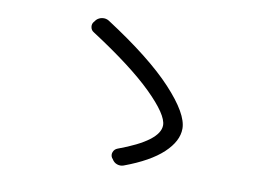

<svg xmlns="http://www.w3.org/2000/svg" viewBox="-68 -768 1135 811"><g transform="rotate(10 500.0 -363.0)"><path d="M284.2 -597.7Q272.5 -604.5 270.5 -618.7Q268.6 -632.8 278.3 -642.6L284.2 -650.4Q294.9 -661.1 310.1 -663.1Q325.2 -665 337.9 -657.2Q531.2 -532.2 627.4 -428.7Q723.6 -325.2 723.6 -261.7Q723.6 -208 668.9 -156.7Q614.3 -105.5 505.9 -65.4Q492.2 -60.5 478 -65.4Q463.9 -70.3 456.1 -84L452.1 -88.9Q445.3 -100.6 450.2 -113.3Q455.1 -126 467.8 -130.9Q640.6 -194.3 640.6 -261.7Q640.6 -306.6 550.8 -395Q460.9 -483.4 284.2 -597.7Z"/></g></svg>

Font: Rounded-L Mgen+ 2m regular
Style: Regular
Weight: 400
Designer: [Source Han Sans]
Ryoko NISHIZUKA  (kana & ideographs); Paul D. Hunt (Latin, Greek & Cyrillic); Wenlong ZHANG  (bopomofo
Version: Version 1.059.20150602